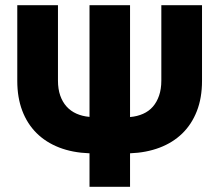

<svg xmlns="http://www.w3.org/2000/svg" viewBox="-20 -720 845 740"><path d="M325 0V-129.2H324.2Q259.4 -131.6 208.1 -151.5Q156.8 -171.4 120.8 -207.2Q84.8 -243 65.7 -293.6Q46.6 -344.2 46.6 -408V-700H203.4V-409.4Q203.4 -377 212 -352.1Q220.6 -327.2 236.5 -309.5Q252.4 -291.8 274.8 -281.9Q297.2 -272 324.2 -269.6H325V-700H481.2V-269H482Q509 -271.4 531.4 -281.3Q553.8 -291.2 569.2 -308.9Q584.6 -326.6 593.2 -351.8Q601.8 -377 601.8 -409.4V-700H758.6V-408Q758.6 -342.4 738.6 -291.5Q718.6 -240.6 682.3 -205.4Q646 -170.2 595 -150.9Q544 -131.6 482 -129.2H481.2V0Z"/></svg>

Font: Fixel Variable
Style: Regular
Weight: 100
Width: 3
Designer: AlfaBravo + MacPaw
Foundry: Kyrylo Tkachov, Marchela Mozhyna, Serhii Makarenko, Maria Weinstein, Zakhar Kryvoshyya
Version: Version 1.211